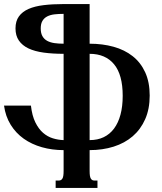

<svg xmlns="http://www.w3.org/2000/svg" viewBox="-20 -736 806 955"><path d="M296.4 -39.1V-468.3Q241.2 -468.3 197 -474.4Q152.8 -480.5 121.8 -495.1Q90.8 -509.8 74 -534.2Q57.1 -558.6 57.1 -594.7Q57.1 -630.9 74 -654.3Q90.8 -677.7 121.8 -691.4Q152.8 -705.1 197 -710.4Q241.2 -715.8 296.4 -715.8H425.8V-518.6Q490.2 -518.6 544.9 -503.4Q599.6 -488.3 639.6 -456.8Q679.7 -425.3 702.1 -376.5Q724.6 -327.6 724.6 -260.7Q724.6 -193.8 702.1 -143.1Q679.7 -92.3 639.9 -58.1Q600.1 -23.9 545.2 -6.6Q490.2 10.7 425.8 10.7V113.8Q425.8 128.9 427.2 138.2Q428.7 147.5 432.1 152.8Q435.5 158.2 440.2 160.2Q444.8 162.1 451.7 162.1H464.8V198.7H256.8V162.1H270.5Q276.9 162.1 281.7 160.2Q286.6 158.2 290 152.8Q293.5 147.5 294.9 138.2Q296.4 128.9 296.4 113.8V10.7Q239.3 10.7 188.5 -3.7Q137.7 -18.1 98.1 -46.1Q58.6 -74.2 33 -115.7Q7.3 -157.2 0 -210.9H133.8Q139.6 -160.2 155.8 -127.4Q171.9 -94.7 194.1 -75.4Q216.3 -56.2 242.7 -48.1Q269 -40 296.4 -39.1ZM296.4 -518.6V-667Q271.5 -667 250.7 -664.6Q230 -662.1 214.8 -654.3Q199.7 -646.5 191.2 -632.3Q182.6 -618.2 182.6 -594.7Q182.6 -571.3 190.9 -556.4Q199.2 -541.5 214.1 -533.2Q229 -524.9 250 -521.7Q271 -518.6 296.4 -518.6ZM590.3 -259.3Q590.3 -364.3 547.4 -416.3Q504.4 -468.3 425.8 -468.3V-39.1Q465.3 -39.1 495.8 -53.7Q526.4 -68.4 547.4 -96.7Q568.4 -125 579.3 -165.8Q590.3 -206.5 590.3 -259.3Z"/></svg>

Font: Arian AMU Serif
Style: Bold
Weight: 700
Designer: Ruben Hakobyan (Tarumian)
Foundry: Ruben Hakobyan (Tarumian)
Version: Version 1.002